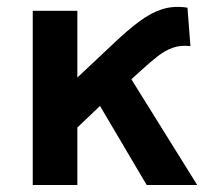

<svg xmlns="http://www.w3.org/2000/svg" viewBox="-20 -531 618 551"><path d="M74 0V-500H202V-308.5L310 -410Q348 -446 380.8 -470.2Q413.5 -494.5 446.2 -504.8Q479 -515 518 -509L526.5 -398.5Q498.5 -402 476 -394Q453.5 -386 431.8 -369Q410 -352 384.5 -328.5L357 -303.5L546 0H401L267 -227L202 -165V0Z"/></svg>

Font: Geologica Roman Medium
Style: Regular
Weight: 500
Designer: Sindre Bremnes, Frode Helland
Foundry: Monokrom Skriftforlag AS
Version: Version 1.010;gftools[0.9.28]